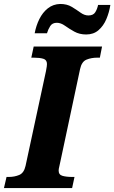

<svg xmlns="http://www.w3.org/2000/svg" viewBox="-43 -949 577 969"><path d="M-23 0 -10 -56H2Q30 -56 54 -66Q78 -76 86 -112L189 -590Q192 -605 193 -613.5Q194 -622 194 -626Q194 -647 175.5 -652.5Q157 -658 127 -658H115L127 -714H472L461 -658H448Q418 -658 393.5 -648Q369 -638 361 -600L262 -135Q259 -119 256 -107.5Q253 -96 253 -88Q253 -67 272.5 -61.5Q292 -56 321 -56H333L321 0ZM392 -775Q358 -775 332 -789.5Q306 -804 285 -819Q264 -834 244 -834Q221 -834 210.5 -817.5Q200 -801 194 -781H132Q139 -819 155.5 -852.5Q172 -886 198.5 -907Q225 -928 261 -929Q295 -929 319 -914.5Q343 -900 363 -885.5Q383 -871 403 -871Q428 -871 438 -887.5Q448 -904 452 -924H514Q508 -886 493.5 -852Q479 -818 454 -796.5Q429 -775 392 -775Z"/></svg>

Font: Noto Serif SemiCondensed ExtraBold
Style: Italic
Weight: 800
Width: 4
Italic angle: -12°
Designer: Monotype Design Team
Foundry: Monotype Imaging Inc.
Version: Version 2.014; ttfautohint (v1.8.4.7-5d5b)